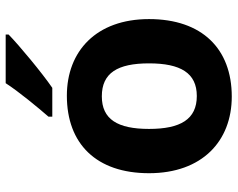

<svg xmlns="http://www.w3.org/2000/svg" viewBox="-98 -708 816 659"><g transform="rotate(-90 309.5 -378.0)"><path d="M521 -756V-766H354C325 -721 271 -656 239 -619V-606H338C389 -641 483 -719 521 -756ZM574 -274C574 -455 464 -556 311 -556C146 -556 45 -455 45 -274C45 -92 155 10 308 10C472 10 574 -92 574 -274ZM197 -274C197 -382 230 -436 309 -436C389 -436 422 -382 422 -274C422 -166 389 -110 310 -110C230 -110 197 -166 197 -274Z"/></g></svg>

Font: Noto Sans Gunjala Gondi
Style: Bold
Weight: 700
Designer: Ek Type
Foundry: Ek Type
Version: Version 1.004